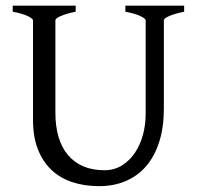

<svg xmlns="http://www.w3.org/2000/svg" viewBox="-20 -635 694 670"><path d="M622.6 -594.2Q589.4 -587.4 570.6 -579.1Q551.8 -570.8 551.8 -564V-255.9Q551.8 -191.9 536.1 -141.6Q520.5 -91.3 491.2 -56.6Q461.9 -22 419.9 -3.7Q377.9 14.6 325.2 14.6Q274.9 14.6 232.7 0.7Q190.4 -13.2 159.9 -41.7Q129.4 -70.3 112.3 -113.8Q95.2 -157.2 95.2 -216.8V-564Q95.2 -569.8 77.4 -578.6Q59.6 -587.4 24.4 -594.2V-615.2H244.1V-594.2Q210.9 -587.4 192.1 -579.1Q173.3 -570.8 173.3 -564V-241.2Q173.3 -194.3 184.3 -157.2Q195.3 -120.1 217 -94.2Q238.8 -68.4 270.5 -54.7Q302.2 -41 344.2 -41Q378.9 -41 405.8 -57.9Q432.6 -74.7 450.9 -102.1Q469.2 -129.4 478.8 -164.6Q488.3 -199.7 488.3 -235.8V-564Q488.3 -569.8 470.5 -578.6Q452.6 -587.4 417.5 -594.2V-615.2H622.6V-594.2Z"/></svg>

Font: GentiumAlt
Style: Regular
Weight: 400
Designer: J. Victor Gaultney
Version: Version 1.02; 2005; OFL release